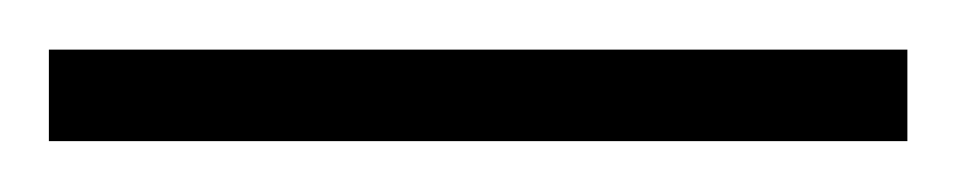

<svg xmlns="http://www.w3.org/2000/svg" viewBox="-25 -642 384 77"><path d="M-5.4 -622.1H338.9V-585.4H-5.4Z"/></svg>

Font: Kameron
Style: Regular
Weight: 400
Version: Version 1.000